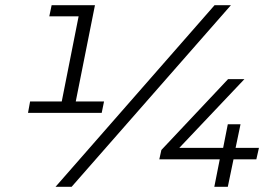

<svg xmlns="http://www.w3.org/2000/svg" viewBox="-20 -720 1069 740"><path d="M381 -329 372 -285H88L96 -329H218L283 -657H170L179 -700H346L272 -329ZM807 -700H870L256 0H194ZM968 -106H880L858 0H806L827 -106H594L602 -142L859 -415H922L671 -150H840L858 -241H907L888 -150H978Z"/></svg>

Font: Montserrat Alternates
Style: Italic
Weight: 400
Italic angle: -11.3°
Designer: Julieta Ulanovsky
Foundry: Julieta Ulanovsky
Version: Version 7.200